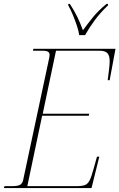

<svg xmlns="http://www.w3.org/2000/svg" viewBox="-31 -964 612 984"><path d="M-11 0 -8 -10H30Q64 -10 74.5 -18.5Q85 -27 88 -43L222 -671Q223 -678 223 -684Q223 -704 190 -704H138L140 -714H561L531 -553H521Q525 -585 528 -609Q531 -633 531 -650Q531 -680 519 -692Q507 -704 480 -704H256L188 -381H426L424 -371H185L109 -10H360Q389 -10 404 -15.5Q419 -21 428.5 -40Q438 -59 449 -100L466 -161H478L438 0ZM375 -784Q372 -806 362.5 -834Q353 -862 341.5 -889.5Q330 -917 319 -936V-944H327Q351 -907 365.5 -877Q380 -847 394 -809Q416 -839 444 -874Q472 -909 515 -944H523L522 -936Q483 -899 454 -859.5Q425 -820 405 -784Z"/></svg>

Font: Noto Serif Display SemiCondensed Thin
Style: Italic
Weight: 100
Width: 4
Italic angle: -12°
Designer: Monotype Design Team
Foundry: Monotype Imaging Inc.
Version: Version 2.009